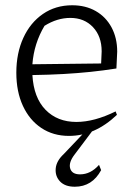

<svg xmlns="http://www.w3.org/2000/svg" viewBox="-20 -509 513 729"><path d="M242 7Q182 7 137 -23Q92 -53 67 -107Q42 -161 42 -233Q42 -307 68.5 -365Q95 -423 143 -456Q191 -489 254 -489Q305 -489 343.5 -467Q382 -445 403.5 -405Q425 -365 425 -313L422 -249Q371 -241 322.5 -236Q274 -231 221 -228Q168 -225 103 -224Q108 -138 153 -92Q198 -46 270 -46Q338 -46 419 -86L424 -73Q340 7 242 7ZM149 -411Q109 -344 103 -265L364 -268L366 -314Q366 -371 333 -406Q300 -441 247 -441Q197 -441 149 -411ZM264 200Q227 200 208 180Q189 160 191.5 131Q194 102 222 76L316 -23H339L263 78Q240 108 246.5 130.5Q253 153 284 153Q324 153 356 117L364 137Q330 200 264 200Z"/></svg>

Font: Piazzolla Light
Style: Regular
Weight: 300
Designer: Juan Pablo del Peral
Foundry: Huerta Tipografica
Version: Version 1.330